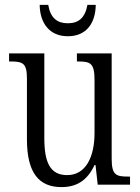

<svg xmlns="http://www.w3.org/2000/svg" viewBox="-20 -754 571 784"><path d="M257 -606C334 -606 370 -661 371 -734H337C327 -679 299 -659 257 -659C214 -659 186 -680 177 -734H142C143 -661 181 -606 257 -606ZM231 10C294 10 337 -18 366 -80H370L379 0H511V-33H503C454 -33 436 -39 436 -106V-536H294V-503H299C350 -503 366 -496 366 -426V-211C366 -114 331 -39 254 -39C184 -39 161 -92 161 -190V-536H17V-503H23C75 -503 90 -495 90 -432V-185C90 -48 139 10 231 10Z"/></svg>

Font: Noto Serif Armenian Condensed Light
Style: Regular
Weight: 300
Width: 3
Designer: Monotype Design Team
Foundry: Monotype Imaging Inc.
Version: Version 2.008